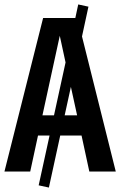

<svg xmlns="http://www.w3.org/2000/svg" viewBox="-22 -772 541 864"><path d="M345 -162H249L198 72L152 62L201 -162H149L114 0H-2L172 -691H317L330 -752L376 -742L347 -608L499 0H380ZM221 -253 273 -491 247 -611 169 -253ZM325 -253 297 -381 269 -253Z"/></svg>

Font: Fira Sans Compressed Medium
Style: Regular
Weight: 500
Width: 1
Designer: bBox Type GmbH & Carrois Corporate GbR & Edenspiekermann AG
Foundry: bBox Type GmbH & Carrois Corporate GbR & Edenspiekermann AG
Version: Version 4.301